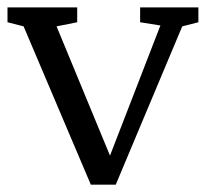

<svg xmlns="http://www.w3.org/2000/svg" viewBox="-35 -503 560 523"><path d="M280.3 0H212.4L29.3 -431.2L-14.6 -442.4V-482.9H175.3V-442.4L119.1 -431.2L264.6 -79.1L401.9 -433.6L346.7 -442.4V-482.9H505.4V-442.4L461.4 -431.2Z"/></svg>

Font: Habibi
Style: Regular
Weight: 400
Designer: Magnus Gaarde
Foundry: Magnus Gaarde
Version: Version 1.001